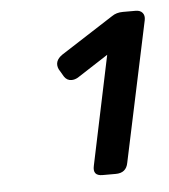

<svg xmlns="http://www.w3.org/2000/svg" viewBox="-36 -734 367 418"><g transform="rotate(-5 147.0 -525.0)"><path d="M108 -619 223 -693Q233 -700 247 -700H275Q285 -700 290 -694Q295 -688 293 -678L228 -372Q224 -350 201 -350H172Q150 -350 155 -372L205 -610L137 -566Q130 -562 123 -562Q113 -562 107 -571L97 -588Q89 -606 108 -619Z"/></g></svg>

Font: SVN-Rubik
Style: Italic
Weight: 400
Italic angle: -12°
Designer: Hubert and Fischer
Foundry: Hubert & Fischer
Version: Version 2.101; ttfautohint (v1.8.3)